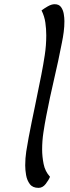

<svg xmlns="http://www.w3.org/2000/svg" viewBox="-20 -806 341 930"><path d="M166.5 104Q138.2 104 124.5 85.7Q110.8 67.4 106.4 42Q102.1 16.6 102.1 -4.9Q102.1 -39.1 107.2 -72.8Q112.3 -106.4 118.7 -139.6Q133.3 -215.8 149.4 -291.7Q165.5 -367.7 180.2 -443.8Q189.5 -491.2 196.8 -538.8Q204.1 -586.4 204.1 -634.8Q204.1 -665.5 199.7 -696.5Q195.3 -727.5 181.2 -755.4Q192.9 -764.6 211.2 -775.1Q229.5 -785.6 244.6 -785.6Q265.6 -785.6 275.6 -771.7Q285.6 -757.8 288.8 -738.8Q292 -719.7 292 -703.6Q292 -677.2 288.6 -651.1Q285.2 -625 279.8 -599.1Q262.7 -510.3 241.9 -421.9Q221.2 -333.5 204.1 -244.6Q196.3 -204.6 190.2 -163.8Q184.1 -123 184.1 -82Q184.1 -47.9 191.2 -12Q198.2 23.9 222.2 50.3Q215.8 66.4 201.2 85.2Q186.5 104 166.5 104Z"/></svg>

Font: Lumanosimo
Style: Regular
Weight: 400
Designer: The DocRepair Project, Eduardo Rodriguez Tunni
Foundry: Google
Version: Version 1.010